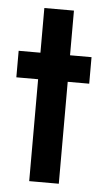

<svg xmlns="http://www.w3.org/2000/svg" viewBox="-48 -652 367 685"><g transform="rotate(5 135.5 -310.0)"><path d="M5 -460V-365H83V0H189V-365H266V-460H189V-620H83V-460Z"/></g></svg>

Font: Jost Medium
Style: Regular
Weight: 500
Version: Version 3.710